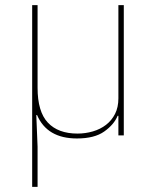

<svg xmlns="http://www.w3.org/2000/svg" viewBox="-20 -526 606 746"><path d="M105 200V-506H126V-185Q126 -92 166 -49.5Q206 -7 281 -7Q312 -7 341 -15.5Q370 -24 392 -41Q414 -58 427 -83.5Q440 -109 440 -144V-506H461V0H440V-76H437Q423 -42 385 -15Q347 12 279 12Q163 12 124 -79H121L126 44V200Z"/></svg>

Font: IBM Plex Sans Hebrew Thin
Style: Regular
Weight: 100
Designer: Mike Abbink, Paul van der Laan, Pieter van Rosmalen, Yanek Iontef
Foundry: Bold Monday
Version: Version 1.2